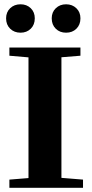

<svg xmlns="http://www.w3.org/2000/svg" viewBox="-20 -888 437 908"><path d="M224.6 -801.3Q224.6 -830.6 243.9 -849.1Q263.2 -867.7 292.5 -867.7Q321.8 -867.7 341.1 -849.1Q360.4 -830.6 360.4 -801.3Q360.4 -771 341.3 -752.2Q322.3 -733.4 292.5 -733.4Q262.7 -733.4 243.7 -752.2Q224.6 -771 224.6 -801.3ZM77.1 -733.4Q47.4 -733.4 28.1 -752.2Q8.8 -771 8.8 -801.3Q8.8 -830.6 28.1 -849.1Q47.4 -867.7 77.1 -867.7Q106.4 -867.7 125.5 -849.1Q144.5 -830.6 144.5 -801.3Q144.5 -771 125.5 -752.2Q106.4 -733.4 77.1 -733.4ZM24.4 0V-38.6L114.7 -45.9V-616.7L24.4 -624.5V-663.1H360.4V-624.5L270.5 -617.2V-46.9L372.6 -38.6V0Z"/></svg>

Font: Elstob 8pt
Style: Bold
Weight: 700
Designer: Peter S. Baker
Version: Version 1.015